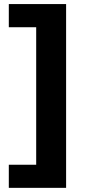

<svg xmlns="http://www.w3.org/2000/svg" viewBox="-20 -761 449 939"><path d="M303.3 -741.1H23.1V-627.8H157V44.7H23.1V157.7H303.3Z"/></svg>

Font: GiG Sans
Style: Bold
Weight: 700
Designer: Andreas Faust
Version: Version 1.100;FEAKit 1.0